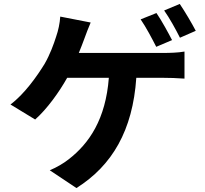

<svg xmlns="http://www.w3.org/2000/svg" viewBox="-20 -874 1040 972"><path d="M971 -718C953 -753 916 -816 890 -854L811 -821C838 -783 870 -725 891 -683ZM851 -671C832 -708 797 -772 772 -808L692 -776C719 -737 750 -678 771 -637ZM379 -606C390 -632 399 -657 407 -678C415 -700 428 -735 439 -760L285 -790C283 -757 275 -719 264 -688C252 -650 233 -598 206 -551C168 -489 104 -398 33 -345L158 -269C218 -322 279 -407 320 -480H531C515 -271 432 -148 327 -67C303 -48 268 -27 232 -12L367 78C548 -36 652 -214 670 -480H810C833 -480 877 -479 914 -476V-613C881 -607 836 -606 810 -606Z"/></svg>

Font: Noto Sans T Chinese Bold
Style: Bold
Weight: 700
Designer: Ryoko NISHIZUKA (kana & ideographs); Paul D. Hunt (Latin, Greek & Cyrillic); Wenlong ZHANG (bopomofo); Sandoll Communica
Foundry: Adobe Systems Incorporated
Version: Version 1.000;PS 1;hotconv 1.0.78;makeotf.lib2.5.61930